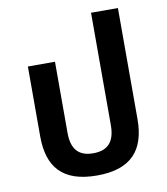

<svg xmlns="http://www.w3.org/2000/svg" viewBox="-81 -771 740 851"><g transform="rotate(-10 289.0 -345.5)"><path d="M288 12C442 12 507 -64 507 -203V-703H386V-197C386 -125 356 -88 288 -88C221 -88 191 -125 191 -197V-517H69V-203C69 -64 133 12 288 12Z"/></g></svg>

Font: Noto Sans Thai UI SemCond SemBd
Style: Regular
Weight: 600
Width: 4
Designer: Monotype Design Team
Foundry: Monotype Imaging Inc.
Version: Version 2.000